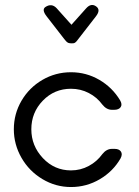

<svg xmlns="http://www.w3.org/2000/svg" viewBox="-20 -735 553 766"><path d="M362.8 -710Q383.3 -696.3 362.8 -669.9L293.9 -581.1Q292 -578.6 288.6 -574.2Q285.2 -569.8 283.7 -568.4Q282.2 -566.9 279.5 -564.9Q276.9 -563 273.4 -562.5Q270 -562 265.1 -562Q260.7 -562 257.6 -562.7Q254.4 -563.5 252.4 -564Q250.5 -564.5 247.8 -566.7Q245.1 -568.8 244.1 -570.1Q243.2 -571.3 239.7 -575.2Q236.3 -579.1 234.9 -581.1L166 -669.9Q145.5 -696.3 161.1 -707Q186 -723.6 206.1 -702.1L265.1 -636.2L323.2 -701.2Q342.8 -723.6 362.8 -710ZM435.1 -296.9H426.8Q404.8 -296.9 388.2 -317.9Q366.7 -347.2 334 -364Q301.3 -380.9 263.2 -380.9Q196.8 -380.9 150.9 -333.5Q105 -286.1 105 -219.2Q105 -153.3 151.1 -104.2Q197.3 -55.2 263.2 -55.2Q301.3 -55.2 334 -72.8Q366.7 -90.3 388.2 -120.1Q404.8 -141.1 426.8 -141.1H437Q455.1 -141.1 462.4 -130.4Q469.7 -119.6 460.9 -103Q431.2 -51.3 378.2 -20Q325.2 11.2 263.2 11.2Q202.1 11.2 149.2 -20.5Q96.2 -52.2 65.7 -105.5Q35.2 -158.7 35.2 -219.2Q35.2 -280.8 65.9 -333.3Q96.7 -385.7 149.2 -416.3Q201.7 -446.8 263.2 -446.8Q324.2 -446.8 376.2 -416.5Q428.2 -386.2 459 -335Q468.8 -318.4 461.4 -307.6Q454.1 -296.9 435.1 -296.9Z"/></svg>

Font: Arcon Rounded-
Style: Regular
Weight: 400
Designer: M. Zarth
Foundry: martin zarth - visuelle & digitale kommunikation
Version: Version 1.110;PS 001.110;hotconv 1.0.70;makeotf.lib2.5.58329